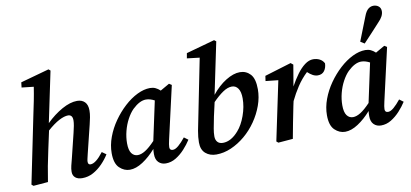

<svg xmlns="http://www.w3.org/2000/svg" viewBox="-72 -1010 2703 1264"><g transform="rotate(-10 1279.5 -378.5)"><path d="M63 8 51 -2 143 -451Q153 -497 162 -542.5Q171 -588 178 -634L98 -643L102 -677L293 -730L305 -720L234 -381Q285 -431 340.5 -462Q396 -493 442 -493Q474 -493 493 -474Q512 -455 512 -417Q512 -395 507.5 -371.5Q503 -348 497 -324L451 -137Q447 -120 444 -107Q441 -94 441 -86Q441 -66 458 -66Q493 -66 544 -133L572 -113Q553 -82 524.5 -52.5Q496 -23 462 -4.5Q428 14 389 14Q359 14 342.5 0Q326 -14 326 -39Q326 -59 331 -79Q336 -99 343 -126L383 -289Q389 -313 393 -334.5Q397 -356 397 -370Q397 -391 389 -400Q381 -409 367 -409Q342 -409 306.5 -390.5Q271 -372 227 -333L201 -213Q188 -154 178.5 -103.5Q169 -53 161 0Z M718 -161Q718 -115 733.5 -93.5Q749 -72 775 -72Q798 -72 826 -89.5Q854 -107 891 -146L947 -407Q934 -414 919.5 -418.5Q905 -423 890 -423Q848 -423 800 -377Q777 -354 758 -318.5Q739 -283 728.5 -242Q718 -201 718 -161ZM947 14Q918 14 899 -4.5Q880 -23 880 -60Q880 -69 880.5 -77.5Q881 -86 882 -94Q840 -46 794 -16Q748 14 707 14Q669 14 638 -15.5Q607 -45 607 -114Q607 -167 627 -221Q647 -275 681 -323.5Q715 -372 757 -410.5Q799 -449 844 -471Q889 -493 930 -493Q950 -493 966 -485.5Q982 -478 997 -464L1058 -499L1075 -488L995 -137Q987 -103 987 -87Q987 -66 1008 -66Q1025 -66 1046.5 -84.5Q1068 -103 1093 -134L1120 -114Q1101 -84 1074 -54.5Q1047 -25 1015 -5.5Q983 14 947 14Z M1292 -106Q1292 -82 1304.5 -68Q1317 -54 1341 -54Q1395 -54 1445 -111Q1477 -147 1498 -205.5Q1519 -264 1519 -320Q1519 -364 1503.5 -386.5Q1488 -409 1462 -409Q1434 -409 1402 -387.5Q1370 -366 1333 -328L1312 -235Q1302 -185 1297 -157.5Q1292 -130 1292 -106ZM1285 14Q1242 14 1213.5 -10.5Q1185 -35 1185 -84Q1185 -119 1192.5 -160.5Q1200 -202 1210 -248L1287 -633L1203 -643L1209 -677L1400 -730L1413 -720L1341 -375Q1385 -430 1436 -461.5Q1487 -493 1530 -493Q1572 -493 1600 -463Q1628 -433 1628 -362Q1628 -308 1608.5 -254Q1589 -200 1555.5 -151.5Q1522 -103 1478 -66Q1434 -29 1384.5 -7.5Q1335 14 1285 14Z M1688 -2 1771 -397 1687 -406 1692 -440 1870 -494 1886 -481 1862 -339Q1885 -381 1910.5 -416Q1936 -451 1964 -472Q1992 -493 2020 -493Q2044 -493 2063.5 -483Q2083 -473 2093 -453Q2092 -423 2077 -403Q2062 -383 2033 -383Q2016 -383 1999.5 -392Q1983 -401 1966 -417Q1927 -380 1898 -336Q1869 -292 1846 -244L1839 -212Q1828 -159 1818 -106.5Q1808 -54 1798 0L1700 8Z M2157 -161Q2157 -115 2172.5 -93.5Q2188 -72 2214 -72Q2237 -72 2265 -89.5Q2293 -107 2330 -146L2386 -407Q2373 -414 2358.5 -418.5Q2344 -423 2329 -423Q2287 -423 2239 -377Q2216 -354 2197 -318.5Q2178 -283 2167.5 -242Q2157 -201 2157 -161ZM2386 14Q2357 14 2338 -4.5Q2319 -23 2319 -60Q2319 -69 2319.5 -77.5Q2320 -86 2321 -94Q2279 -46 2233 -16Q2187 14 2146 14Q2108 14 2077 -15.5Q2046 -45 2046 -114Q2046 -167 2066 -221Q2086 -275 2120 -323.5Q2154 -372 2196 -410.5Q2238 -449 2283 -471Q2328 -493 2369 -493Q2389 -493 2405 -485.5Q2421 -478 2436 -464L2497 -499L2514 -488L2434 -137Q2426 -103 2426 -87Q2426 -66 2447 -66Q2464 -66 2485.5 -84.5Q2507 -103 2532 -134L2559 -114Q2540 -84 2513 -54.5Q2486 -25 2454 -5.5Q2422 14 2386 14ZM2346 -553Q2362 -593 2377.5 -633Q2393 -673 2409 -713Q2421 -745 2437 -758Q2453 -771 2472 -771Q2492 -771 2506.5 -759.5Q2521 -748 2521 -726Q2521 -693 2486 -658Q2458 -627 2430 -597Q2402 -567 2373 -536Z"/></g></svg>

Font: Source Serif Pro SemiBold
Style: Italic
Weight: 600
Italic angle: -12°
Designer: Frank Grießhammer
Foundry: Adobe Systems Incorporated
Version: Version 3.001;hotconv 1.0.111;makeotfexe 2.5.65597